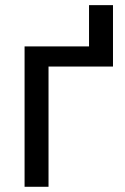

<svg xmlns="http://www.w3.org/2000/svg" viewBox="-20 -716 481 736"><path d="M74.2 0V-538.1H321.3V-696.3H413.1V-460.9H166V0Z"/></svg>

Font: Gothic A1 Medium
Style: Regular
Weight: 500
Designer: HanYang I&C Co.,Ltd.
Foundry: HanYang I&C Co.,Ltd.
Version: Version 2.50